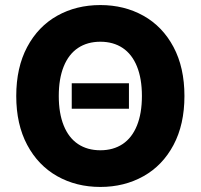

<svg xmlns="http://www.w3.org/2000/svg" viewBox="-20 -737 802 767"><path d="M495.1 -302.7H266.6V-404.3H495.1ZM380.9 9.8Q284.7 9.8 208.5 -33.2Q132.3 -76.2 88.6 -158.2Q44.9 -240.2 44.9 -353.5Q44.9 -467.3 88.6 -549.3Q132.3 -631.3 208.5 -674.1Q284.7 -716.8 380.9 -716.8Q476.6 -716.8 553 -674.1Q629.4 -631.3 673.1 -549.3Q716.8 -467.3 716.8 -353.5Q716.8 -239.7 673.1 -157.7Q629.4 -75.7 553 -33Q476.6 9.8 380.9 9.8ZM380.9 -570.3Q329.1 -570.3 291.7 -545.4Q254.4 -520.5 234.6 -471.7Q214.8 -422.9 214.8 -353.5Q214.8 -284.2 234.6 -235.4Q254.4 -186.5 291.7 -161.6Q329.1 -136.7 380.9 -136.7Q432.6 -136.7 470 -161.6Q507.3 -186.5 527.1 -235.4Q546.9 -284.2 546.9 -353.5Q546.9 -422.9 527.1 -471.7Q507.3 -520.5 470 -545.4Q432.6 -570.3 380.9 -570.3Z"/></svg>

Font: Pretendard GOV ExtraBold
Style: Regular
Weight: 800
Designer: Base glyphs from Inter by Rasmus Andersson; Hangeul glyphs from Noto Sans CJK(Source Han Sans) by Jang Soo-young and Kan
Foundry: Kil Hyung-jin
Version: Version 1.309